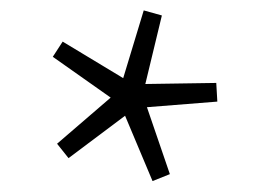

<svg xmlns="http://www.w3.org/2000/svg" viewBox="-20 -728 484 360"><path d="M298.5 -401.5 266 -388.5 214.5 -511 108.5 -431.5 87 -458.5 187.5 -545 79 -621.5 97.5 -650 211 -581.5 249.5 -708.5 283.5 -699 252.5 -570.5 385.5 -572.5 387.5 -537.5 255.5 -527Z"/></svg>

Font: Newsreader Caption Light
Style: Regular
Weight: 300
Designer: Hugues Gentile
Foundry: Production Type
Version: Version 1.001